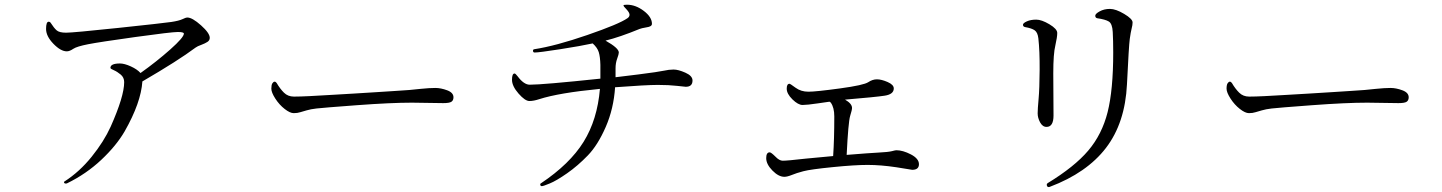

<svg xmlns="http://www.w3.org/2000/svg" viewBox="-20 -757 6040 804"><path d="M172.9 -635.7Q172.9 -666 183.6 -666Q189.5 -666 192.4 -661.1Q206.1 -639.6 217.3 -629.9Q228.5 -620.1 256.8 -620.1Q285.2 -620.1 475.1 -640.1Q665 -660.2 697.3 -665Q729.5 -669.9 744.1 -676.8Q757.8 -683.6 764.6 -683.6Q785.2 -683.6 821.8 -650.9Q858.4 -618.2 858.4 -598.6Q858.4 -587.9 848.6 -581.5Q838.9 -575.2 823.2 -569.3Q806.6 -563.5 798.8 -557.6Q725.6 -502.9 576.2 -416Q570.3 -327.1 502 -207Q466.8 -146.5 403.8 -87.4Q340.8 -28.3 260.7 10.7Q257.8 11.7 256.8 11.7Q248 11.7 248 5.9Q248 3.9 250 2.9Q312.5 -37.1 363.8 -100.6Q415 -164.1 443.4 -226.6Q500 -353.5 500 -413.1Q500 -432.6 485.4 -444.8Q470.7 -457 457 -462.9Q442.4 -468.8 442.4 -472.7Q442.4 -491.2 482.4 -491.2Q501 -491.2 527.8 -479Q554.7 -466.8 568.4 -451.2Q635.7 -499 692.9 -549.8Q750 -600.6 750 -616.2Q750 -623 724.6 -623Q698.2 -623 547.4 -602.1Q396.5 -581.1 349.1 -571.8Q301.8 -562.5 287.1 -552.7Q271.5 -542 259.8 -542Q234.4 -542 203.6 -573.7Q172.9 -605.5 172.9 -635.7Z M1116.2 -385.7Q1116.2 -401.4 1120.6 -408.2Q1125 -415 1129.9 -415Q1134.8 -415 1138.7 -409.2Q1152.3 -385.7 1168.9 -369.1Q1185.5 -352.5 1210.9 -352.5Q1236.3 -352.5 1275.9 -354.5Q1315.4 -356.4 1363.3 -359.4Q1411.1 -362.3 1461.9 -365.2Q1511.7 -368.2 1556.6 -371.1Q1600.6 -374 1632.8 -376Q1702.1 -379.9 1740.2 -384.8Q1778.3 -388.7 1802.7 -388.7Q1826.2 -388.7 1852.5 -378.9Q1878.9 -369.1 1878.9 -349.6Q1878.9 -336.9 1870.6 -331.1Q1862.3 -325.2 1835.9 -325.2L1705.1 -327.1Q1617.2 -327.1 1473.6 -316.4Q1330.1 -305.7 1305.2 -302.7Q1280.3 -299.8 1264.2 -294.9Q1248 -290 1237.3 -287.1Q1225.6 -283.2 1210 -283.2Q1194.3 -283.2 1171.9 -300.8Q1149.4 -318.4 1132.8 -344.2Q1116.2 -370.1 1116.2 -385.7Z M2124 -422.9Q2124 -449.2 2134.8 -449.2Q2138.7 -449.2 2147.5 -437.5Q2173.8 -402.3 2198.2 -402.3Q2252.9 -402.3 2494.1 -427.7V-485.4Q2493.2 -519.5 2487.3 -538.6Q2481.4 -557.6 2461.9 -575.2Q2413.1 -564.5 2325.2 -550.8Q2237.3 -537.1 2218.8 -537.1Q2211.9 -537.1 2211.9 -544.9Q2211.9 -549.8 2216.8 -550.8Q2306.6 -564.5 2439.5 -610.4Q2572.3 -656.2 2607.4 -680.7Q2616.2 -686.5 2616.2 -695.3Q2616.2 -704.1 2603.5 -717.8Q2590.8 -730.5 2590.8 -734.4Q2590.8 -737.3 2605.5 -737.3Q2641.6 -737.3 2675.8 -711.4Q2710 -685.5 2710 -657.2Q2710 -645.5 2687.5 -642.6Q2665 -638.7 2658.2 -635.7Q2575.2 -601.6 2515.6 -586.9Q2571.3 -555.7 2571.3 -537.1Q2571.3 -530.3 2564.5 -511.7Q2557.6 -493.2 2557.6 -470.7V-433.6Q2568.4 -434.6 2653.3 -445.3Q2738.3 -456.1 2759.8 -460.9Q2781.2 -465.8 2800.8 -465.8Q2820.3 -465.8 2850.1 -452.6Q2879.9 -439.5 2879.9 -419.9Q2879.9 -393.6 2851.6 -393.6Q2847.7 -393.6 2814.5 -397.5Q2781.2 -401.4 2734.4 -401.4Q2686.5 -401.4 2555.7 -391.6Q2549.8 -301.8 2516.6 -225.6Q2483.4 -149.4 2441.4 -106Q2399.4 -62.5 2354.5 -31.2Q2309.6 0 2282.2 11.2Q2254.9 22.5 2249 22.5Q2242.2 22.5 2242.2 14.6Q2242.2 11.7 2245.1 10.7Q2366.2 -70.3 2423.8 -163.1Q2481.4 -255.9 2492.2 -384.8Q2320.3 -368.2 2238.3 -341.8Q2214.8 -334 2196.8 -334Q2178.7 -334 2151.4 -365.2Q2124 -396.5 2124 -422.9Z M3188.5 -94.7Q3188.5 -119.1 3203.1 -119.1Q3209 -119.1 3226.6 -101.6Q3243.2 -84 3257.8 -84Q3277.3 -84 3354.5 -92.8Q3431.6 -100.6 3468.8 -103.5Q3473.6 -172.9 3473.6 -269.5Q3473.6 -306.6 3459 -327.1Q3455.1 -331.1 3453.1 -331.1Q3450.2 -331.1 3405.3 -324.2Q3359.4 -317.4 3340.8 -317.4Q3322.3 -317.4 3298.3 -340.8Q3274.4 -364.3 3274.4 -385.7Q3274.4 -406.2 3286.1 -406.2Q3289.1 -406.2 3311.5 -389.6Q3334 -373 3365.2 -373Q3396.5 -373 3497.1 -386.7Q3597.7 -400.4 3616.2 -413.1Q3633.8 -424.8 3652.3 -424.8Q3670.9 -424.8 3696.8 -413.6Q3722.7 -402.3 3722.7 -386.7Q3722.7 -362.3 3685.1 -356.4Q3647.5 -350.6 3518.6 -339.8Q3547.9 -323.2 3547.9 -304.7Q3547.9 -296.9 3540 -271.5Q3532.2 -246.1 3525.4 -108.4Q3621.1 -116.2 3660.2 -118.2Q3699.2 -120.1 3714.8 -124Q3729.5 -127.9 3733.4 -127.9Q3760.7 -127.9 3794.4 -110.4Q3828.1 -92.8 3828.1 -69.3Q3828.1 -45.9 3799.8 -45.9Q3797.9 -45.9 3733.4 -56.6Q3668 -66.4 3613.3 -66.4Q3558.6 -66.4 3466.3 -57.1Q3374 -47.9 3344.2 -40Q3314.5 -32.2 3295.9 -24.4Q3276.4 -16.6 3264.6 -16.6Q3240.2 -16.6 3214.4 -43Q3188.5 -69.3 3188.5 -94.7Z M4263.7 -653.3Q4263.7 -660.2 4279.8 -667.5Q4295.9 -674.8 4319.3 -674.8Q4341.8 -674.8 4374.5 -655.3Q4407.2 -635.7 4407.2 -619.1Q4407.2 -601.6 4399.4 -567.4Q4390.6 -532.2 4390.6 -450.2L4391.6 -273.4Q4391.6 -225.6 4362.3 -225.6Q4345.7 -225.6 4335.4 -244.6Q4325.2 -263.7 4325.2 -282.2Q4325.2 -299.8 4329.1 -342.8Q4333 -384.8 4333.5 -464.4Q4334 -543.9 4328.1 -596.7Q4325.2 -621.1 4313 -629.9Q4300.8 -638.7 4272.5 -643.6Q4263.7 -645.5 4263.7 -653.3ZM4363.3 15.6Q4363.3 12.7 4367.2 9.8Q4479.5 -58.6 4537.1 -126.5Q4594.7 -194.3 4618.2 -287.6Q4641.6 -380.9 4641.6 -537.1Q4641.6 -587.9 4639.6 -623Q4637.7 -658.2 4623 -667Q4608.4 -675.8 4574.2 -680.7Q4566.4 -682.6 4566.4 -691.4Q4566.4 -699.2 4585 -709.5Q4603.5 -719.7 4627.9 -719.7Q4652.3 -719.7 4687.5 -698.7Q4722.7 -677.7 4722.7 -663.1Q4722.7 -652.3 4718.8 -637.7Q4714.8 -622.1 4710.9 -593.8Q4707 -565.4 4699.2 -404.3Q4691.4 -242.2 4611.3 -137.7Q4531.2 -33.2 4376 25.4Q4374 26.4 4372.1 26.4Q4363.3 26.4 4363.3 15.6Z M5116.2 -385.7Q5116.2 -401.4 5120.6 -408.2Q5125 -415 5129.9 -415Q5134.8 -415 5138.7 -409.2Q5152.3 -385.7 5168.9 -369.1Q5185.5 -352.5 5210.9 -352.5Q5236.3 -352.5 5275.9 -354.5Q5315.4 -356.4 5363.3 -359.4Q5411.1 -362.3 5461.9 -365.2Q5511.7 -368.2 5556.6 -371.1Q5600.6 -374 5632.8 -376Q5702.1 -379.9 5740.2 -384.8Q5778.3 -388.7 5802.7 -388.7Q5826.2 -388.7 5852.5 -378.9Q5878.9 -369.1 5878.9 -349.6Q5878.9 -336.9 5870.6 -331.1Q5862.3 -325.2 5835.9 -325.2L5705.1 -327.1Q5617.2 -327.1 5473.6 -316.4Q5330.1 -305.7 5305.2 -302.7Q5280.3 -299.8 5264.2 -294.9Q5248 -290 5237.3 -287.1Q5225.6 -283.2 5210 -283.2Q5194.3 -283.2 5171.9 -300.8Q5149.4 -318.4 5132.8 -344.2Q5116.2 -370.1 5116.2 -385.7Z"/></svg>

Font: GenEi Koburi Mincho v6
Style: Regular
Weight: 400
Designer: o_tamon (Modified)
Foundry: o_tamon / Adobe Systems Incorporated
Version: Version 6.1